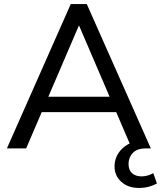

<svg xmlns="http://www.w3.org/2000/svg" viewBox="-20 -732 794 947"><path d="M149 -179 182 -255H554L587 -179ZM736 122 754 173Q736 183 713.5 189Q691 195 665 195Q612 195 578.5 165Q545 135 545 89Q545 45 573 11.5Q601 -22 652 -37L630 0L354 -643H385L109 0H14L329 -712H408L724 0H700Q656 0 635 22.5Q614 45 614 76Q614 107 631.5 122.5Q649 138 679 138Q692 138 707 134Q722 130 736 122Z"/></svg>

Font: Muli Medium
Style: Regular
Weight: 500
Designer: Vernon Adams
Foundry: Vernon Adams
Version: Version 2.100; ttfautohint (v1.8.1.43-b0c9)